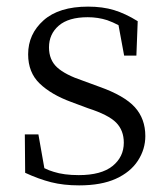

<svg xmlns="http://www.w3.org/2000/svg" viewBox="-20 -546 508 580"><path d="M219 14Q172 14 134.5 4.5Q97 -5 56 -24L55 -140H96L114 -38Q128 -31 142 -27Q173 -17 218 -17Q286 -17 320 -44.5Q354 -72 354 -115Q354 -152 331 -175.5Q308 -199 246 -219L195 -238Q135 -260 100 -293.5Q65 -327 65 -382Q65 -443 111.5 -484.5Q158 -526 246 -526Q290 -526 324.5 -515.5Q359 -505 396 -482L392 -378H355L338 -470Q321 -479 304 -485Q276 -494 245 -494Q187 -494 157.5 -468.5Q128 -443 128 -403Q128 -365 152.5 -342.5Q177 -320 231 -302L280 -284Q356 -257 387.5 -222Q419 -187 419 -135Q419 -95 396.5 -60.5Q374 -26 330 -6Q286 14 219 14Z"/></svg>

Font: Early Summer Mincho Light
Style: Regular
Weight: 300
Designer: GuiWonder
Version: Version 1.002